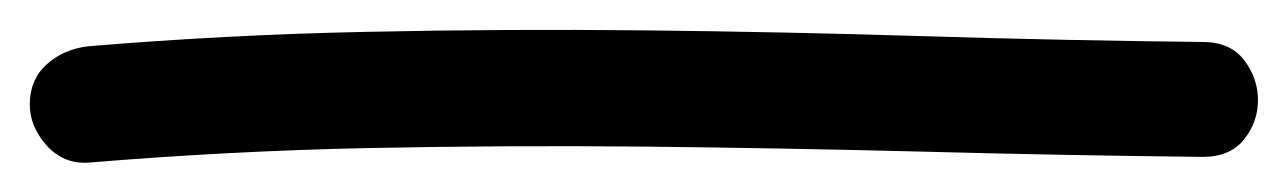

<svg xmlns="http://www.w3.org/2000/svg" viewBox="-20 -79 865 129"><path d="M788.1 -50.8Q806.6 -50.8 815.9 -38.6Q825.2 -26.4 825.2 -11.7Q825.2 2.9 815.9 14.6Q806.6 26.4 788.1 26.4Q694.3 25.4 600.6 22.9Q506.8 20.5 413.1 19.5Q319.3 18.6 226.1 20.5Q132.8 22.5 39.1 30.3Q22.5 31.2 11.2 18.6Q0 5.9 0 -8.8Q0 -25.4 11.2 -35.6Q22.5 -45.9 39.1 -47.9Q132.8 -55.7 226.1 -57.6Q319.3 -59.6 413.1 -58.6Q506.8 -57.6 600.6 -54.7Q694.3 -51.8 788.1 -50.8Z"/></svg>

Font: Schoolbell
Style: Regular
Weight: 400
Designer: Font Diner, Inc
Foundry: Font Diner, Inc
Version: Version 1.000